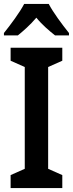

<svg xmlns="http://www.w3.org/2000/svg" viewBox="-24 -957 371 977"><path d="M224 -937H99C78 -896 30 -831 -4 -789V-777H67C93 -798 130 -830 161 -867C191 -830 228 -799 256 -777H327V-789C291 -834 247 -893 224 -937ZM293 0V-66L221 -98V-616L293 -648V-714H30V-648L102 -616V-98L30 -66V0Z"/></svg>

Font: Noto Sans Gurmukhi UI Condensed SemiBold
Style: Regular
Weight: 600
Width: 3
Designer: Jelle Bosma - Monotype Design Team
Foundry: Monotype Imaging Inc.
Version: Version 2.004